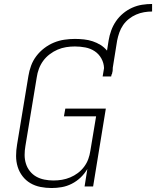

<svg xmlns="http://www.w3.org/2000/svg" viewBox="-20 -939 786 967"><path d="M240 8Q211 8 183.5 2.5Q156 -3 133 -16.5Q110 -30 93.5 -51.5Q77 -73 69 -99Q61 -125 61 -153.5Q61 -182 66 -211L123 -556Q127 -582 136.5 -608Q146 -634 163 -656.5Q180 -679 203 -696.5Q226 -714 251.5 -724.5Q277 -735 304 -739Q331 -743 357 -743Q380 -743 403 -740.5Q426 -738 447 -731Q468 -724 486.5 -712.5Q505 -701 519 -684L527 -735Q531 -760 540 -785Q549 -810 564 -832Q579 -854 600 -871.5Q621 -889 645.5 -900Q670 -911 695.5 -915Q721 -919 746 -919V-881Q726 -881 705.5 -877.5Q685 -874 665.5 -865.5Q646 -857 629 -843.5Q612 -830 600 -812.5Q588 -795 581 -775Q574 -755 570 -735L548 -598Q548 -591 547.5 -584.5Q547 -578 545 -572Q545 -570 544.5 -568.5Q544 -567 544 -565H542L540 -554H497L504 -596Q503 -622 490.5 -644.5Q478 -667 457 -681Q436 -695 410 -700Q384 -705 357 -705Q335 -705 313 -701.5Q291 -698 270 -689Q249 -680 230 -665.5Q211 -651 197.5 -632.5Q184 -614 176 -592.5Q168 -571 165 -549L108 -204Q104 -181 104 -158.5Q104 -136 110.5 -115Q117 -94 130.5 -77Q144 -60 162.5 -49.5Q181 -39 203.5 -34.5Q226 -30 249 -30Q249 -30 249 -30Q249 -30 249 -30Q249 -30 249 -30Q249 -30 249 -30Q271 -30 292 -33.5Q313 -37 333.5 -45.5Q354 -54 372 -67.5Q390 -81 403.5 -99Q417 -117 424.5 -137.5Q432 -158 435 -179L464 -353H302L309 -392H513L449 0H406L420 -88Q406 -64 386 -45Q366 -26 341.5 -13.5Q317 -1 291 3.5Q265 8 240 8Z"/></svg>

Font: Iosevka Curly XLtExObl
Style: Regular
Weight: 200
Width: 7
Italic angle: -9°
Monospace: yes
Designer: Belleve Invis
Foundry: Belleve Invis
Version: Version 11.0.1; ttfautohint (v1.8.3)